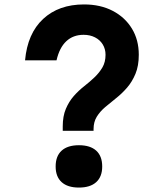

<svg xmlns="http://www.w3.org/2000/svg" viewBox="-20 -838 740 866"><path d="M402 -248H263V-268Q263 -314 277 -347Q291 -380 312.5 -404.5Q334 -429 359.5 -449Q385 -469 406.5 -489.5Q428 -510 442 -534Q456 -558 456 -591Q456 -617 443.5 -637.5Q431 -658 408.5 -669.5Q386 -681 357 -681Q310 -681 279 -652Q248 -623 235 -566H93Q104 -687 174.5 -752.5Q245 -818 359 -818Q433 -818 488.5 -789Q544 -760 575 -709Q606 -658 606 -591Q606 -541 591 -505Q576 -469 553 -442.5Q530 -416 504 -395.5Q478 -375 454.5 -355Q431 -335 416.5 -311.5Q402 -288 402 -256ZM336 8Q285 8 258 -16.5Q231 -41 231 -87Q231 -134 258 -158.5Q285 -183 336 -183Q387 -183 414 -158.5Q441 -134 441 -87Q441 -41 414 -16.5Q387 8 336 8Z"/></svg>

Font: Martian Mono SemiExpanded SemiBold
Style: Regular
Weight: 600
Monospace: yes
Version: Version 0.930